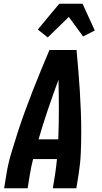

<svg xmlns="http://www.w3.org/2000/svg" viewBox="-20 -1001 540 1021"><path d="M2 0 14 -74Q23 -130 39.5 -185.5Q56 -241 74 -296.5Q92 -352 112 -407Q132 -462 153.5 -517Q175 -572 197.5 -626.5Q220 -681 243 -735H387Q392 -681 396.5 -626.5Q401 -572 404.5 -517Q408 -462 410 -407Q412 -352 412 -296.5Q412 -241 409.5 -185.5Q407 -130 398 -74L386 0H261L273 -74Q276 -94 278.5 -114.5Q281 -135 283 -155H156Q151 -135 146.5 -114.5Q142 -94 139 -74L127 0ZM290 -260Q293 -340 293 -419Q293 -498 291 -577Q262 -498 235 -419Q208 -340 185 -260ZM234 -802 181 -844 295 -981H419L484 -839L422 -807L346 -911Z"/></svg>

Font: Iosevka Term Curly Extrabold
Style: Italic
Weight: 800
Italic angle: -9°
Designer: Belleve Invis
Foundry: Belleve Invis
Version: Version 32.3.0